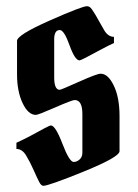

<svg xmlns="http://www.w3.org/2000/svg" viewBox="-20 -590 445 620"><path d="M96 -219Q71 -219 53 -257Q35 -295 35 -350V-458Q35 -477 140 -523.5Q245 -570 261 -570Q270 -570 277 -559.5Q284 -549 288 -542.5Q292 -536 300.5 -520.5Q309 -505 315 -495Q328 -471 348 -471V-451Q332 -444 306 -430Q242 -395 237 -395Q222 -395 204.5 -444Q187 -493 173 -493Q155 -493 155 -463V-340Q155 -300 173 -300Q177 -300 235 -326Q293 -352 305 -352Q329 -352 347.5 -313.5Q366 -275 366 -215V-102Q366 -83 251.5 -36.5Q137 10 120 10Q113 10 106.5 -2.5Q100 -15 88.5 -41Q77 -67 66 -85Q53 -109 33 -109V-129Q49 -136 76 -150Q139 -185 144 -185Q159 -185 181.5 -126Q204 -67 218 -67Q228 -67 237 -75Q246 -83 246 -97V-222Q246 -267 221 -267Q213 -267 158 -243Q103 -219 96 -219Z"/></svg>

Font: Pirata One
Style: Regular
Weight: 400
Designer: Rodrigo Fuenzalida, Nicolas Massi
Foundry: Rodrigo Fuenzalida, Nicolas Massi
Version: Version 1.001